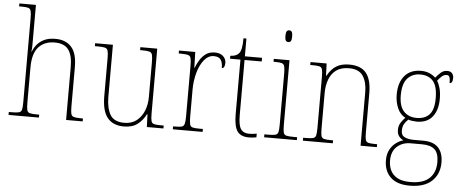

<svg xmlns="http://www.w3.org/2000/svg" viewBox="-60 -911 3135 1303"><g transform="rotate(5 1508.0 -259.5)"><path d="M15 0V-20H34Q68 -20 83.5 -24Q99 -28 103 -44Q107 -60 107 -95V-663Q107 -698 103 -714.5Q99 -731 85.5 -735.5Q72 -740 44 -740H22V-760H135V-487Q135 -462 132 -441H134Q143 -466 161.5 -489Q180 -512 210.5 -527Q241 -542 287 -542Q358 -542 396.5 -499Q435 -456 435 -363V-94Q435 -60 439 -44.5Q443 -29 458 -24.5Q473 -20 506 -20H520V0H407V-361Q407 -440 378.5 -478.5Q350 -517 284 -517Q215 -517 175 -473Q135 -429 135 -334V-95Q135 -60 139 -44Q143 -28 158.5 -24Q174 -20 208 -20H222V0Z M801 10Q727 10 689 -36.5Q651 -83 651 -184V-442Q651 -477 646.5 -492.5Q642 -508 626.5 -512Q611 -516 576 -516H558V-536H679V-182Q679 -106 705 -60.5Q731 -15 802 -15Q852 -15 885.5 -41.5Q919 -68 936 -110.5Q953 -153 953 -202V-436Q953 -474 949 -490.5Q945 -507 929.5 -511.5Q914 -516 878 -516H866V-536H981V-97Q981 -61 985 -44.5Q989 -28 1003.5 -24Q1018 -20 1049 -20H1070V0H957L954 -86H950Q931 -47 895.5 -18.5Q860 10 801 10Z M1134 0V-20H1149Q1179 -20 1193 -24Q1207 -28 1211.5 -44.5Q1216 -61 1216 -97V-441Q1216 -476 1211.5 -492Q1207 -508 1191.5 -512Q1176 -516 1141 -516H1129V-536H1240L1243 -428H1245Q1255 -455 1271.5 -482Q1288 -509 1312.5 -526.5Q1337 -544 1373 -544Q1410 -544 1430 -525Q1450 -506 1450 -479Q1450 -464 1445 -453.5Q1440 -443 1429 -443Q1429 -481 1415.5 -500Q1402 -519 1368 -519Q1331 -519 1302.5 -484Q1274 -449 1259 -394Q1244 -339 1244 -280V-97Q1244 -61 1248 -44.5Q1252 -28 1266.5 -24Q1281 -20 1311 -20H1337V0Z M1652 10Q1597 10 1573.5 -23.5Q1550 -57 1550 -141V-511H1479V-531Q1517 -532 1536 -552Q1547 -563 1552.5 -588Q1558 -613 1558 -657H1578V-536H1695V-511H1578V-135Q1578 -67 1595.5 -41Q1613 -15 1651 -15Q1677 -15 1704 -20V5Q1690 8 1677 9Q1664 10 1652 10Z M1863 -658Q1852 -658 1846 -666Q1840 -674 1840 -698Q1840 -721 1846 -729.5Q1852 -738 1863 -738Q1874 -738 1880 -729.5Q1886 -721 1886 -698Q1886 -674 1880 -666Q1874 -658 1863 -658ZM1756 0V-20H1781Q1815 -20 1830.5 -24Q1846 -28 1850 -44Q1854 -60 1854 -95V-438Q1854 -474 1850 -490.5Q1846 -507 1832 -511.5Q1818 -516 1789 -516H1775V-536H1882V-95Q1882 -60 1886 -44Q1890 -28 1905.5 -24Q1921 -20 1955 -20H1979V0Z M2020 0V-20H2038Q2072 -20 2087.5 -24Q2103 -28 2107 -44Q2111 -60 2111 -95V-442Q2111 -476 2107 -492Q2103 -508 2088.5 -512Q2074 -516 2044 -516H2025V-536H2135L2138 -453H2141Q2167 -500 2202 -521Q2237 -542 2289 -542Q2369 -542 2405 -497Q2441 -452 2441 -359V-95Q2441 -60 2445 -44Q2449 -28 2464.5 -24Q2480 -20 2513 -20H2524V0H2413V-365Q2413 -432 2385.5 -474.5Q2358 -517 2290 -517Q2236 -517 2203 -493Q2170 -469 2154.5 -427.5Q2139 -386 2139 -334V-95Q2139 -60 2143 -44Q2147 -28 2162.5 -24Q2178 -20 2212 -20H2224V0Z M2768 241Q2681 241 2637 198Q2593 155 2593 83Q2593 40 2609.5 10Q2626 -20 2651 -38Q2676 -56 2700 -62Q2682 -69 2669 -85.5Q2656 -102 2656 -131Q2656 -159 2671.5 -181.5Q2687 -204 2699 -215Q2662 -235 2644.5 -277Q2627 -319 2627 -367Q2627 -449 2666.5 -495.5Q2706 -542 2778 -542Q2811 -542 2836 -531Q2861 -520 2877 -504Q2890 -520 2909.5 -538.5Q2929 -557 2955 -557Q2978 -557 2988.5 -544Q2999 -531 2999 -513Q2999 -476 2978 -476Q2978 -504 2973 -516.5Q2968 -529 2954 -529Q2936 -529 2922.5 -517.5Q2909 -506 2892 -485Q2904 -466 2912.5 -436Q2921 -406 2921 -363Q2921 -287 2885 -241.5Q2849 -196 2778 -196Q2767 -196 2747.5 -198.5Q2728 -201 2721 -205Q2705 -191 2694 -172.5Q2683 -154 2683 -126Q2683 -94 2708 -82.5Q2733 -71 2769 -71H2834Q2903 -71 2936.5 -35.5Q2970 0 2970 66Q2970 145 2918.5 193Q2867 241 2768 241ZM2775 -221Q2832 -221 2862.5 -254.5Q2893 -288 2893 -365Q2893 -447 2862.5 -482Q2832 -517 2775 -517Q2722 -517 2688.5 -481Q2655 -445 2655 -364Q2655 -291 2687.5 -256Q2720 -221 2775 -221ZM2771 216Q2858 216 2900 176Q2942 136 2942 66Q2942 6 2914.5 -20Q2887 -46 2828 -46H2750Q2695 -46 2658 -13Q2621 20 2621 83Q2621 119 2635 149Q2649 179 2681.5 197.5Q2714 216 2771 216Z"/></g></svg>

Font: Noto Serif Lao SemiCondensed Thin
Style: Regular
Weight: 100
Width: 4
Designer: Monotype Design Team
Foundry: Monotype Imaging Inc.
Version: Version 2.003; ttfautohint (v1.8.4.7-5d5b)